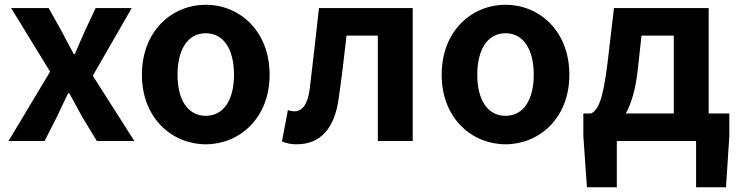

<svg xmlns="http://www.w3.org/2000/svg" viewBox="-20 -594 3110 809"><path d="M16 0H168L220 -102C236 -136 251 -169 267 -201H272C290 -169 308 -135 326 -102L388 0H546L371 -275L535 -560H383L336 -460C323 -429 308 -397 295 -366H291C274 -397 257 -429 241 -460L185 -560H27L191 -292Z M847 14C987 14 1116 -94 1116 -279C1116 -466 987 -574 847 -574C707 -574 578 -466 578 -279C578 -94 707 14 847 14ZM847 -106C771 -106 728 -174 728 -279C728 -385 771 -454 847 -454C923 -454 966 -385 966 -279C966 -174 923 -106 847 -106Z M1230 14C1331 14 1390 -54 1407 -179C1420 -266 1430 -356 1440 -444H1572V0H1719V-560H1324C1311 -446 1299 -332 1285 -219C1276 -152 1253 -125 1220 -125C1209 -125 1201 -128 1193 -130L1168 2C1187 10 1206 14 1230 14Z M2110 14C2250 14 2379 -94 2379 -279C2379 -466 2250 -574 2110 -574C1970 -574 1841 -466 1841 -279C1841 -94 1970 14 2110 14ZM2110 -106C2034 -106 1991 -174 1991 -279C1991 -385 2034 -454 2110 -454C2186 -454 2229 -385 2229 -279C2229 -174 2186 -106 2110 -106Z M2617 -116C2640 -158 2658 -217 2667 -298L2683 -444H2819V-116ZM2966 -116V-560H2567L2540 -330C2520 -166 2499 -131 2471 -116H2438V-20L2453 195H2579V0H2913V195H3039L3053 -20V-116Z"/></svg>

Font: Noto Sans Japanese Bold
Style: Bold
Weight: 700
Designer: Ryoko NISHIZUKA (kana & ideographs); Paul D. Hunt (Latin, Greek & Cyrillic); Wenlong ZHANG (bopomofo); Sandoll Communica
Foundry: Adobe Systems Incorporated
Version: Version 1.000;PS 1;hotconv 1.0.78;makeotf.lib2.5.61930